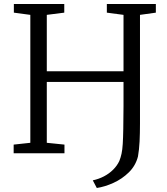

<svg xmlns="http://www.w3.org/2000/svg" viewBox="-20 -763 830 956"><path d="M462 173 442 135Q472 128.5 497.8 115Q523.5 101.5 543 82.2Q562.5 63 574 39Q581 21.5 585.2 2Q589.5 -17.5 591.2 -46.8Q593 -76 593.8 -121.2Q594.5 -166.5 595 -235V-355H213V-52L301 -43V0H48V-43L131 -52V-689L49 -700V-743H300V-700L213 -689V-408H595V-689L512 -700V-743H756V-700L677 -689V-256Q677 -196.5 677 -147.8Q677 -99 675 -58.5Q673 -18 667 16Q655 62.5 621.5 95.2Q588 128 545 147.5Q502 167 462 173Z"/></svg>

Font: Merriweather 7pt Light
Style: Regular
Weight: 300
Designer: Eben Sorkin
Foundry: Eben Sorkin
Version: Version 2.200;gftools[0.9.31]